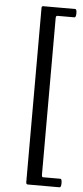

<svg xmlns="http://www.w3.org/2000/svg" viewBox="-61 -780 429 987"><g transform="rotate(5 153.5 -287.0)"><path d="M122 173Q113 173 113 162V-738Q113 -747 121 -747H286Q294 -747 294 -726Q294 -704 286 -704H198Q190 -704 190 -692V115Q190 129 196 129H286Q294 129 294 150Q294 173 286 173Z"/></g></svg>

Font: Junicode Cond Medium
Style: Regular
Weight: 500
Width: 3
Designer: Peter S. Baker
Version: Version 2.201